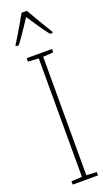

<svg xmlns="http://www.w3.org/2000/svg" viewBox="-181 -984 582 1019"><g transform="rotate(-20 109.5 -475.0)"><path d="M181 0H38V-19L98 -22V-691L38 -695V-714H181V-695L123 -691V-22L181 -19ZM125 -950Q138 -927 156.5 -895Q175 -863 191.5 -836.5Q208 -810 214 -800V-793H199Q178 -819 154 -854.5Q130 -890 110 -920Q91 -892 66.5 -855Q42 -818 22 -793H6V-800Q17 -816 33 -843Q49 -870 66 -899Q83 -928 95 -950Z"/></g></svg>

Font: Noto Sans Thai Looped ExtraCondensed Thin
Style: Regular
Weight: 100
Width: 2
Designer: Sasikarn Vongin, Ben Mitchell
Foundry: The Fontpad Ltd
Version: Version 1.001; ttfautohint (v1.8.4.7-5d5b)